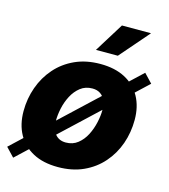

<svg xmlns="http://www.w3.org/2000/svg" viewBox="-119 -858 854 972"><g transform="rotate(15 308.0 -371.5)"><path d="M270.5 10.3Q193.8 10.3 140.4 -18.1Q86.9 -46.4 58.6 -97.9Q30.3 -149.4 30.3 -218.8Q30.3 -284.7 51.8 -344.5Q73.2 -404.3 113.8 -450.4Q154.3 -496.6 212.6 -523.2Q271 -549.8 345.2 -549.8Q421.9 -549.8 475.3 -521.5Q528.8 -493.2 557.1 -441.7Q585.4 -390.1 585.4 -320.8Q585.4 -254.9 564.5 -195.3Q543.5 -135.7 502.9 -89.4Q462.4 -43 404.1 -16.4Q345.7 10.3 270.5 10.3ZM277.3 -120.1Q314 -120.1 340.1 -140.9Q366.2 -161.6 382.6 -193.6Q398.9 -225.6 406.7 -261.2Q414.6 -296.9 414.6 -326.7Q414.6 -356 405.5 -376.5Q396.5 -397 379.6 -408.2Q362.8 -419.4 338.4 -419.4Q301.8 -419.4 275.6 -398.9Q249.5 -378.4 232.9 -346.7Q216.3 -314.9 208.7 -279.5Q201.2 -244.1 201.2 -214.4Q201.2 -170.4 221.2 -145.3Q241.2 -120.1 277.3 -120.1ZM40.5 22.9 -2.9 -22.9 575.2 -565.4 618.7 -519.5ZM304.2 -612.8 399.4 -766.1H551.8L418.9 -612.8Z"/></g></svg>

Font: Inter 16pt ExtraBold
Style: Italic
Weight: 800
Italic angle: -9.3988°
Version: Version 4.001;git-66647c0bb